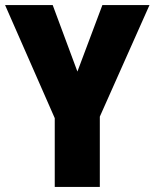

<svg xmlns="http://www.w3.org/2000/svg" viewBox="-20 -734 607 754"><path d="M284 -453 187 -714H0L195 -270V0H372V-276L567 -714H382Z"/></svg>

Font: Noto Sans Sinhala Condensed Black
Style: Regular
Weight: 900
Width: 3
Designer: Jelle Bosma - Monotype Design Team
Foundry: Monotype Imaging Inc.
Version: Version 2.006